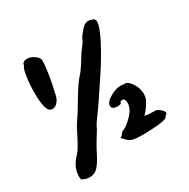

<svg xmlns="http://www.w3.org/2000/svg" viewBox="-167 -900 1034 1051"><g transform="rotate(-30 350.0 -375.0)"><path d="M56 -38Q56 -91 102 -140Q124 -162 154 -222Q184 -282 198 -302Q216 -326 263 -405.5Q310 -485 340 -516Q358 -535 410 -621Q416 -628 430 -646.5Q444 -665 450 -681Q454 -690 464 -702Q466 -704 474 -714Q482 -724 485 -727.5Q488 -731 496 -737Q504 -743 511 -745.5Q518 -748 526 -748Q538 -748 556 -740Q566 -736 566 -720Q566 -689 529 -616.5Q492 -544 433 -454.5Q374 -365 345 -323Q316 -281 288 -243Q274 -220 274 -218Q274 -215 263 -198Q252 -181 234 -151Q216 -121 204 -96Q180 -48 159 -25Q138 -2 108 -2Q90 -2 72 -9Q60 -13 58 -16.5Q56 -20 56 -38ZM74 -555Q74 -606 81 -652.5Q88 -699 96 -707Q104 -717 100 -717Q98 -717 102 -723Q112 -736 132 -736Q154 -736 177 -719.5Q200 -703 200 -687Q200 -619 168 -483Q164 -462 149 -444.5Q134 -427 116 -427Q112 -427 102 -431Q74 -446 74 -555ZM360 -105Q360 -108 364 -108Q368 -108 376 -119Q384 -130 388 -132Q410 -136 449 -175Q488 -214 488 -250Q488 -280 472 -280Q456 -280 456 -271Q456 -262 430 -262Q396 -262 396 -287Q396 -308 433 -330Q470 -352 500 -352Q502 -352 505 -351.5Q508 -351 508 -351Q510 -351 517 -350.5Q524 -350 528 -350Q548 -350 569 -317.5Q590 -285 590 -249Q590 -232 584 -217Q570 -188 550 -163L532 -143L558 -140Q586 -138 602 -138Q610 -138 627 -124Q644 -110 644 -99Q644 -93 638 -90Q634 -88 632 -83Q630 -78 620 -73Q594 -60 478 -58Q432 -58 412 -63Q392 -68 378 -84Q360 -101 360 -105Z"/></g></svg>

Font: NaniFont Regular
Style: Regular
Weight: 400
Designer: Nanigashitei
Version: Version 1.036